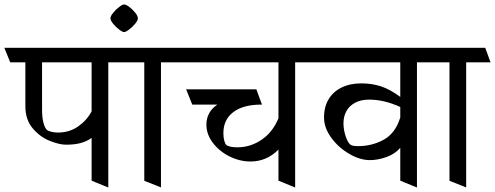

<svg xmlns="http://www.w3.org/2000/svg" viewBox="-45 -795 2230 865"><path d="M252.4 -143.1Q223.1 -143.1 179.7 -160.2Q136.2 -177.2 102.8 -216.3Q69.3 -255.4 69.3 -316.4V-514.2H1L-25.4 -579.6H519L544.4 -514.2H442.9V49.8L367.7 19V-173.8Q346.7 -158.2 318.6 -150.6Q290.5 -143.1 252.4 -143.1ZM144.5 -301.3Q144.5 -267.1 150.1 -244.4Q155.8 -221.7 165.5 -210.4Q170.4 -205.6 184.8 -201.7Q199.2 -197.8 215.3 -197.8Q268.1 -197.8 307.6 -225.8Q347.2 -253.9 367.7 -293.5V-514.2H144.5Z M514.2 -514.2 488.3 -579.6H766.1L790 -514.2H680.2V49.3L605 19.5V-514.2Z M452.6 -712.9Q452.6 -722.2 464.6 -737.1Q476.6 -752 491.5 -763.4Q506.3 -774.9 514.2 -774.9Q522.9 -774.9 538.1 -763.4Q553.2 -752 564.7 -737.1Q576.2 -722.2 576.2 -712.9Q576.2 -703.1 564 -688.2Q551.8 -673.3 536.6 -661.9Q521.5 -650.4 514.2 -650.4Q506.8 -650.4 491.7 -661.9Q476.6 -673.3 464.6 -688.2Q452.6 -703.1 452.6 -712.9Z M1284.7 -514.2V49.8L1209.5 19V-121.1Q1156.2 -67.4 1083.5 -67.4Q1035.6 -67.4 989.5 -90.1Q943.4 -112.8 914.1 -151.4Q884.8 -189.9 884.8 -233.9Q884.8 -261.2 897.2 -284.4Q909.7 -307.6 934.1 -323.7H821.3L793.5 -392.6H1109.9L1135.3 -323.7H1127.4Q1048.8 -322.8 1005.1 -289.1Q961.4 -255.4 961.4 -195.3Q961.4 -176.3 965.3 -161.4Q969.2 -146.5 975.1 -141.6Q981 -136.7 994.4 -134Q1007.8 -131.3 1024.4 -131.3Q1083 -131.3 1133.3 -165.3Q1183.6 -199.2 1209.5 -262.2V-514.2H768.6L740.2 -579.6H1366.7L1392.1 -514.2Z M1919.4 -514.2H1833.5V49.8L1758.3 19V-128.9Q1734.9 -101.6 1696.3 -87.6Q1657.7 -73.7 1621.1 -73.7Q1577.1 -73.7 1529.3 -101.3Q1481.4 -128.9 1449 -172.4Q1416.5 -215.8 1415 -260.7Q1413.6 -309.1 1433.8 -345Q1454.1 -380.9 1492.7 -400.1Q1531.2 -419.4 1583 -419.4Q1630.4 -419.4 1671.4 -406Q1712.4 -392.6 1758.3 -358.4V-514.2H1362.8L1336.4 -579.6H1895ZM1758.3 -265.6V-313Q1685.5 -346.2 1618.2 -346.2Q1580.6 -346.2 1554.4 -332Q1528.3 -317.9 1515.4 -293.9Q1502.4 -270 1502.4 -239.7Q1502.4 -212.9 1511.2 -184.3Q1520 -155.8 1532.2 -144.5Q1536.1 -140.6 1544.7 -138.7Q1553.2 -136.7 1568.8 -136.7Q1630.9 -136.7 1683.6 -165.5Q1736.3 -194.3 1758.3 -265.6Z M1889.2 -514.2 1863.3 -579.6H2141.1L2165 -514.2H2055.2V49.3L1980 19.5V-514.2Z"/></svg>

Font: Vesper Libre
Style: Regular
Weight: 400
Designer: Robert Keller & Kimya Gandhi
Foundry: Mota Italic
Version: Version 1.058